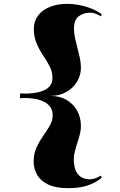

<svg xmlns="http://www.w3.org/2000/svg" viewBox="-20 -839 625 999"><path d="M329 -819Q357 -819 383 -814.5Q409 -810 431.5 -803Q454 -796 473.5 -786.5Q493 -777 509 -765L505 -754Q489 -764 475 -768.5Q461 -773 448 -773Q415 -773 390 -754.5Q365 -736 365 -691Q365 -666 370.5 -640.5Q376 -615 383 -589Q390 -563 395.5 -537Q401 -511 401 -486Q401 -447 380.5 -413.5Q360 -380 324.5 -360Q289 -340 242 -340Q291 -340 326.5 -319Q362 -298 381.5 -263Q401 -228 401 -182Q401 -166 397.5 -149.5Q394 -133 388.5 -115.5Q383 -98 377.5 -80.5Q372 -63 368 -46Q364 -29 364 -13Q364 29 376 52.5Q388 76 407 85Q426 94 446 94Q456 94 466 91.5Q476 89 486 84.5Q496 80 505 75L509 86Q491 101 470.5 111.5Q450 122 428 128.5Q406 135 382.5 137.5Q359 140 335 140Q270 140 230.5 121Q191 102 173 70.5Q155 39 155 1Q155 -39 170 -71.5Q185 -104 204.5 -131.5Q224 -159 239 -185Q254 -211 254 -239Q254 -268 239.5 -285.5Q225 -303 203 -312.5Q181 -322 156.5 -325.5Q132 -329 112 -329L84 -328L85 -353L112 -352Q133 -352 157 -355Q181 -358 203 -366.5Q225 -375 239 -391Q253 -407 253 -433Q253 -465 238.5 -493.5Q224 -522 204.5 -550.5Q185 -579 170.5 -613Q156 -647 156 -689Q156 -729 178.5 -758.5Q201 -788 240.5 -803.5Q280 -819 329 -819Z"/></svg>

Font: Kalnia SemiBold
Style: Regular
Weight: 600
Designer: Frida Medrano
Foundry: Frida Medrano
Version: Version 1.105